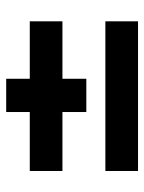

<svg xmlns="http://www.w3.org/2000/svg" viewBox="59 -574 476 635"><g transform="rotate(-90 297.5 -256.0)"><path d="M545 -288H355V-209H245V-288H50V-396H245V-474H355V-396H545ZM545 -38H50V-146H545Z"/></g></svg>

Font: Kulim Park
Style: Bold
Weight: 700
Designer: Noponies / Dale Sattler
Foundry: Noponies
Version: Version 1.000; ttfautohint (v1.8.3)